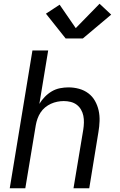

<svg xmlns="http://www.w3.org/2000/svg" viewBox="-20 -1004 640 1024"><path d="M32 0 153 -735H237L190 -450Q202 -470 219 -487.5Q236 -505 256.5 -517Q277 -529 300 -533.5Q323 -538 345 -538Q374 -538 401.5 -530.5Q429 -523 451 -506.5Q473 -490 486.5 -466Q500 -442 506 -415Q512 -388 511 -358.5Q510 -329 505 -300L456 0H372L424 -312Q427 -331 427.5 -350Q428 -369 424.5 -386.5Q421 -404 412 -419.5Q403 -435 389 -445.5Q375 -456 357 -460.5Q339 -465 320 -465Q303 -465 285.5 -461.5Q268 -458 251.5 -450.5Q235 -443 220.5 -431Q206 -419 196 -403.5Q186 -388 180 -371Q174 -354 171 -337L115 0ZM330 -799 225 -931 298 -979 384 -854 511 -984 573 -926 422 -799Z"/></svg>

Font: Iosevka Curly Extended
Style: Italic
Weight: 400
Width: 7
Italic angle: -9°
Monospace: yes
Designer: Belleve Invis
Foundry: Belleve Invis
Version: Version 11.1.0; ttfautohint (v1.8.3)